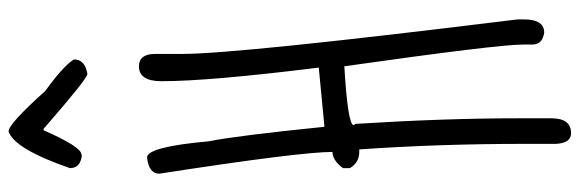

<svg xmlns="http://www.w3.org/2000/svg" viewBox="-464 -788 1329 440"><g transform="rotate(-90 200.0 -568.5)"><path d="M267.6 -914.1Q295.9 -914.1 295.9 -877V-815.4Q295.9 -687.5 375 -46.9V-31.2Q375 14.6 344.7 14.6Q317.4 10.7 317.4 -12.7V-34.2Q317.4 -91.8 267.6 -443.4Q132.8 -435.5 132.8 -421.9L135.7 -418V-416Q148.4 -213.9 148.4 -46.9V31.2Q148.4 76.2 114.3 76.2Q91.8 76.2 89.8 42V-31.2Q89.8 -226.6 77.1 -409.2H71.3Q46.9 -409.2 34.2 -430.7V-446.3Q50.8 -469.7 71.3 -470.7Q71.3 -544.9 21.5 -867.2Q21.5 -891.6 58.6 -895.5Q83 -895.5 95.7 -753.9Q108.4 -691.4 128.9 -489.3H132.8L264.6 -502Q233.4 -752.9 233.4 -862.3Q233.4 -914.1 267.6 -914.1ZM283.2 -1063.5Q284.2 -1038.1 250 -1032.2Q239.3 -1032.2 124 -1132.8H121.1Q83 -1045.9 65.4 -1045.9L62.5 -1044.9Q34.2 -1048.8 34.2 -1072.3Q78.1 -1199.2 118.2 -1212.9Q135.7 -1212.9 210.9 -1128.9Q267.6 -1087.9 283.2 -1063.5Z"/></g></svg>

Font: Sue Ellen Francisco
Style: Regular
Weight: 400
Designer: Kimberly Geswein
Foundry: Kimberly Geswein
Version: Version 1.002 2007